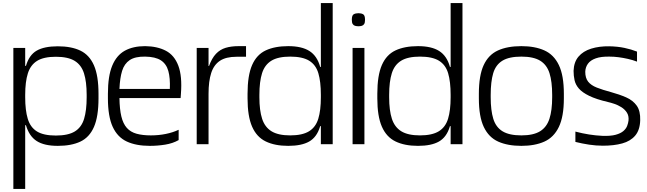

<svg xmlns="http://www.w3.org/2000/svg" viewBox="-20 -950 4263 1265"><path d="M68 295V-634H146V-516H151Q172 -588 222 -616.5Q272 -645 361 -645Q450 -645 509.5 -616.5Q569 -588 599 -519.5Q629 -451 629 -332V-302Q629 -182 599 -113.5Q569 -45 509.5 -17Q450 11 361 11Q271 11 221.5 -21Q172 -53 151 -125H146V295ZM348 -57Q429 -57 473 -84Q517 -111 534 -167Q551 -223 551 -309V-325Q551 -411 533.5 -466.5Q516 -522 472 -549Q428 -576 348 -576Q268 -576 224.5 -549Q181 -522 163.5 -466.5Q146 -411 146 -325V-309Q146 -223 163 -167Q180 -111 223.5 -84Q267 -57 348 -57Z M967 11Q877 11 815.5 -17.5Q754 -46 722.5 -114.5Q691 -183 691 -303V-332Q691 -449 719.5 -517.5Q748 -586 802.5 -616Q857 -646 936 -646Q1017 -645 1073 -615.5Q1129 -586 1155 -517Q1181 -448 1172 -332L1170 -304H767Q768 -231 779.5 -183Q791 -135 815.5 -107.5Q840 -80 879.5 -69Q919 -58 974 -58Q1025 -58 1072 -67.5Q1119 -77 1157 -95V-27Q1118 -5 1068 3Q1018 11 967 11ZM767 -364H1099Q1102 -436 1089 -482.5Q1076 -529 1040 -552.5Q1004 -576 936 -577Q870 -578 834.5 -554Q799 -530 784.5 -483Q770 -436 767 -364Z M1276 0V-634H1354V-515H1357Q1376 -567 1403 -595.5Q1430 -624 1467 -635Q1504 -646 1552 -646H1601V-576H1538Q1469 -576 1429 -549.5Q1389 -523 1371.5 -469Q1354 -415 1354 -332V0Z M1879 11Q1791 11 1731 -18Q1671 -47 1641 -115.5Q1611 -184 1611 -302V-332Q1611 -453 1641 -521.5Q1671 -590 1731 -618Q1791 -646 1879 -646Q1968 -646 2018.5 -614Q2069 -582 2089 -511Q2109 -440 2109 -324V-298Q2109 -182 2088 -114Q2067 -46 2017 -17.5Q1967 11 1879 11ZM2083 -119V-139H2098V-119ZM1892 -58Q1972 -58 2016 -85Q2060 -112 2077 -167.5Q2094 -223 2094 -309V-325Q2094 -412 2077.5 -467.5Q2061 -523 2017 -550Q1973 -577 1892 -577Q1812 -577 1768 -550Q1724 -523 1706.5 -467.5Q1689 -412 1689 -325V-309Q1689 -223 1707 -167.5Q1725 -112 1769 -85Q1813 -58 1892 -58ZM2083 -490V-509H2098V-490ZM2094 0V-930H2172V0Z M2303 0V-634H2381V0ZM2342 -777Q2329 -777 2319 -780Q2309 -783 2303.5 -792Q2298 -801 2298 -820Q2298 -849 2310.5 -856Q2323 -863 2342 -863Q2360 -863 2372.5 -856Q2385 -849 2385 -820Q2385 -801 2379.5 -792Q2374 -783 2364 -780Q2354 -777 2342 -777Z M2734 11Q2646 11 2586 -18Q2526 -47 2496 -115.5Q2466 -184 2466 -302V-332Q2466 -453 2496 -521.5Q2526 -590 2586 -618Q2646 -646 2734 -646Q2823 -646 2873.5 -614Q2924 -582 2944 -511Q2964 -440 2964 -324V-298Q2964 -182 2943 -114Q2922 -46 2872 -17.5Q2822 11 2734 11ZM2938 -119V-139H2953V-119ZM2747 -58Q2827 -58 2871 -85Q2915 -112 2932 -167.5Q2949 -223 2949 -309V-325Q2949 -412 2932.5 -467.5Q2916 -523 2872 -550Q2828 -577 2747 -577Q2667 -577 2623 -550Q2579 -523 2561.5 -467.5Q2544 -412 2544 -325V-309Q2544 -223 2562 -167.5Q2580 -112 2624 -85Q2668 -58 2747 -58ZM2938 -490V-509H2953V-490ZM2949 0V-930H3027V0Z M3415 11Q3325 11 3262.5 -17Q3200 -45 3167.5 -113.5Q3135 -182 3135 -302V-332Q3135 -452 3166.5 -520.5Q3198 -589 3260.5 -617.5Q3323 -646 3415 -646Q3504 -646 3566.5 -618Q3629 -590 3662 -521.5Q3695 -453 3695 -332V-302Q3695 -182 3662 -113.5Q3629 -45 3566.5 -17Q3504 11 3415 11ZM3415 -58Q3494 -58 3538 -85Q3582 -112 3600 -167.5Q3618 -223 3618 -309V-325Q3618 -412 3600.5 -467.5Q3583 -523 3539 -550Q3495 -577 3415 -577Q3334 -577 3290 -550Q3246 -523 3229.5 -467.5Q3213 -412 3213 -325V-309Q3213 -223 3230 -167.5Q3247 -112 3291 -85Q3335 -58 3415 -58Z M3952 10Q3907 10 3861 3Q3815 -4 3771 -15V-83Q3817 -71 3861 -64Q3905 -57 3949 -55Q4003 -53 4036 -62Q4069 -71 4087 -86.5Q4105 -102 4112 -120.5Q4119 -139 4121 -156Q4124 -187 4110 -208.5Q4096 -230 4073.5 -244Q4051 -258 4027 -266Q4003 -274 3985 -278Q3908 -296 3862 -318.5Q3816 -341 3794 -366.5Q3772 -392 3765.5 -421.5Q3759 -451 3759 -483Q3761 -541 3791.5 -577Q3822 -613 3875 -629.5Q3928 -646 3994 -645Q4049 -644 4094 -634.5Q4139 -625 4177 -610V-544Q4148 -555 4117 -562Q4086 -569 4055.5 -573Q4025 -577 3995 -577Q3940 -578 3905 -565.5Q3870 -553 3853.5 -530Q3837 -507 3836 -477Q3836 -436 3855 -412Q3874 -388 3912 -373Q3950 -358 4006 -343Q4061 -328 4105.5 -308.5Q4150 -289 4175 -254Q4200 -219 4198 -157Q4196 -93 4165 -56.5Q4134 -20 4079.5 -5Q4025 10 3952 10Z"/></svg>

Font: Matangi Medium
Style: Regular
Weight: 500
Designer: Prashant Pant
Foundry: The Graphic Ant
Version: Version 3.002